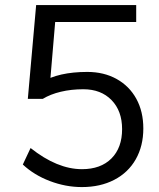

<svg xmlns="http://www.w3.org/2000/svg" viewBox="-20 -739 637 768"><path d="M71.3 -80.9 102.3 -146.9Q208.9 -62.3 307.9 -62.3Q382.9 -62.3 425.7 -105.1Q468.4 -147.9 468.4 -222.5Q468.4 -295.2 426.2 -338.6Q384 -382 313.2 -382Q264.8 -382 223.2 -372Q181.6 -362.1 151 -343.5H91.3L124.6 -718.8H524.8V-650.9H200.7L178.6 -389.8L150.8 -411.5Q179.6 -430.4 225.6 -440.9Q271.6 -451.3 329.1 -451.3Q395.5 -451.3 446.4 -423.1Q497.2 -394.9 525.3 -343.9Q553.3 -292.8 553.3 -225.1Q553.3 -155.2 523.1 -101.9Q492.8 -48.6 437 -19.7Q381.2 9.3 307.5 9.3Q242.7 9.3 179.4 -14.8Q116.1 -38.9 71.3 -80.9Z"/></svg>

Font: Min Sans VF VF
Style: Regular
Weight: 400
Designer: Jinseong-Kim, NotoSansCJK, Nunito
Foundry: Jinseong-Kim
Version: Version 1.420;Glyphs 3.1.2 (3151)